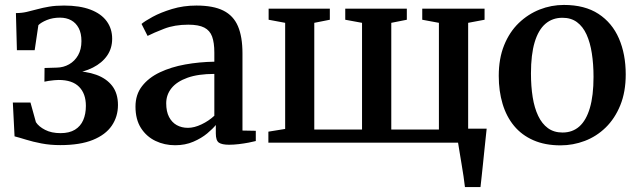

<svg xmlns="http://www.w3.org/2000/svg" viewBox="-20 -578 2584 778"><path d="M224 10Q183 10 148 3.2Q113 -3.5 85.8 -12Q58.5 -20.5 39 -25.5L32 -162.5H103.5L125.5 -83Q137 -65 162.8 -51.8Q188.5 -38.5 225.5 -38.5Q261 -38.5 283.8 -52.5Q306.5 -66.5 317.2 -91.2Q328 -116 328 -149Q328 -198.5 300.5 -226.2Q273 -254 218 -254Q211.5 -254 199.8 -253Q188 -252 176.8 -250.2Q165.5 -248.5 160 -247L160.5 -302.5L210 -304Q237.5 -304.5 260.2 -317.5Q283 -330.5 296.5 -354.2Q310 -378 310 -411.5Q310 -443 299 -464Q288 -485 268.5 -495.8Q249 -506.5 223 -506.5Q193.5 -506.5 169.8 -496.8Q146 -487 135.5 -476L120.5 -374.5H48.5L44.5 -525Q68 -525 88.5 -529.8Q109 -534.5 130.8 -540.5Q152.5 -546.5 178.8 -551Q205 -555.5 239.5 -555.5Q303 -555.5 346.5 -539Q390 -522.5 412.2 -492.2Q434.5 -462 434.5 -421Q434.5 -382 414 -352.5Q393.5 -323 356.5 -304.2Q319.5 -285.5 269.5 -278.5L273.5 -290Q328.5 -290 370 -275Q411.5 -260 434.8 -229.8Q458 -199.5 458 -152.5Q458 -105.5 433 -68.8Q408 -32 356.2 -11Q304.5 10 224 10Z M689.5 10.5Q646.5 10.5 610 -7Q573.5 -24.5 551.2 -59.2Q529 -94 529 -146Q529 -195 555.8 -229.2Q582.5 -263.5 628 -285Q673.5 -306.5 730.5 -316.8Q787.5 -327 848.5 -328V-365Q848.5 -405 839.5 -429.8Q830.5 -454.5 807.8 -466.2Q785 -478 743 -478Q687.5 -478 645 -461.5Q602.5 -445 578 -432.5L553.5 -481Q566 -492 598.5 -509.8Q631 -527.5 677 -541.5Q723 -555.5 776 -555.5Q844.5 -555.5 885.2 -535Q926 -514.5 944.2 -471.8Q962.5 -429 962.5 -362V-49L1016.5 -48V-6.5Q1005.5 -3.5 987 0Q968.5 3.5 947.8 6Q927 8.5 908.5 8.5Q879.5 8.5 867 0Q854.5 -8.5 854.5 -37.5V-71.5Q843 -57 819.8 -37.5Q796.5 -18 763.5 -3.8Q730.5 10.5 689.5 10.5ZM741.5 -60Q767 -60 796.5 -74Q826 -88 848.5 -109V-278.5Q783 -278.5 739.8 -263Q696.5 -247.5 675 -220.8Q653.5 -194 653.5 -159.5Q653.5 -126 665 -104Q676.5 -82 696.2 -71Q716 -60 741.5 -60Z M1864 180Q1862 160.5 1858.2 136Q1854.5 111.5 1850.2 86Q1846 60.5 1842.2 37.8Q1838.5 15 1836 -0.5L1797.5 -56.5H1952Q1950 -38 1947.5 -14Q1945 10 1942.2 36.5Q1939.5 63 1936.8 89.2Q1934 115.5 1931.5 139Q1929 162.5 1927 180ZM1067.5 0V-44.5L1135.5 -55.5V-485.5L1068.5 -498V-543H1316.5V-498L1253.5 -485.5V-53H1447V-485.5L1379 -498V-543H1628.5V-498L1565.5 -485.5V-53H1758.5V-485.5L1691 -498V-543H1943.5V-498L1877 -485.5V-55.5L1945 -44.5V0Z M2001 -270.5Q2001 -341 2022.8 -394.8Q2044.5 -448.5 2082.2 -484.8Q2120 -521 2167 -539.5Q2214 -558 2265 -558Q2349.5 -558 2405 -521.8Q2460.5 -485.5 2488 -422Q2515.5 -358.5 2515.5 -276.5Q2515.5 -205.5 2493.5 -151.5Q2471.5 -97.5 2434.2 -61.2Q2397 -25 2349.5 -7Q2302 11 2251.5 11Q2188.5 11 2141.2 -9.8Q2094 -30.5 2063 -68Q2032 -105.5 2016.5 -157.2Q2001 -209 2001 -270.5ZM2259.5 -41Q2300 -41 2327.8 -65.8Q2355.5 -90.5 2370.2 -140.5Q2385 -190.5 2385 -266.5Q2385 -318 2378.2 -361.8Q2371.5 -405.5 2356.8 -438Q2342 -470.5 2318 -488.2Q2294 -506 2259 -506Q2218.5 -506 2190 -481.5Q2161.5 -457 2146.5 -407Q2131.5 -357 2131.5 -280.5Q2131.5 -228 2138.5 -184.2Q2145.5 -140.5 2160.8 -108.5Q2176 -76.5 2200.2 -58.8Q2224.5 -41 2259.5 -41Z"/></svg>

Font: Merriweather 48pt SemiBold
Style: Regular
Weight: 600
Version: Version 2.100